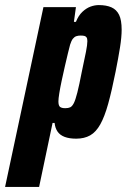

<svg xmlns="http://www.w3.org/2000/svg" viewBox="-77 -538 499 756"><path d="M-57 198 94 -510H222L214 -452H222Q232 -477 247.5 -491.5Q263 -506 279.5 -512Q296 -518 312 -518Q342 -518 362 -509Q382 -500 392 -479.5Q402 -459 402 -421Q402 -392 395.5 -351Q389 -310 378 -255Q363 -180 349 -129.5Q335 -79 318 -48.5Q301 -18 278 -5Q255 8 223 8Q196 8 177.5 1Q159 -6 149.5 -20Q140 -34 138 -54H130L77 198ZM180 -112Q192 -112 199.5 -115.5Q207 -119 213.5 -131.5Q220 -144 227.5 -173.5Q235 -203 245 -255Q256 -306 261.5 -334Q267 -362 267 -376Q267 -386 264 -390.5Q261 -395 255.5 -396.5Q250 -398 240 -398Q231 -398 223.5 -395.5Q216 -393 210 -385.5Q204 -378 199 -362Q196 -351 190.5 -328.5Q185 -306 178.5 -277.5Q172 -249 166 -221Q160 -193 156.5 -171Q153 -149 153 -139Q153 -122 159.5 -117Q166 -112 180 -112Z"/></svg>

Font: Saira Condensed ExtraBold
Style: Italic
Weight: 800
Width: 3
Italic angle: -12°
Designer: Hector Gatti with collaboration of the Omnibus-Type team
Foundry: Omnibus-Type
Version: Version 1.101